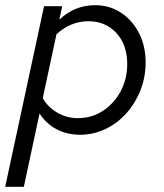

<svg xmlns="http://www.w3.org/2000/svg" viewBox="-42 -512 633 741"><path d="M-22 209 128 -488H198L187 -436Q246 -492 325 -492Q381 -492 425 -463Q469 -434 494.5 -384.3Q520 -334.5 520 -271.3Q520 -214 500 -163.5Q480 -113 445.5 -74.5Q411 -36 364.9 -14Q318.7 8 267 8Q217 8 176.7 -13Q136.5 -34 110.6 -74L50 209ZM299 -430Q231 -430 176 -380L123 -133.3Q142 -99 178.7 -77.5Q215.4 -56 258.1 -56Q312 -56 355 -84.1Q398.1 -112.2 423.5 -159.6Q449 -207 449 -265Q449 -339 407.3 -384.5Q365.6 -430 299 -430Z"/></svg>

Font: Red Hat Text
Style: Italic
Weight: 300
Italic angle: -12°
Designer: Pentagram, MCKL
Foundry: Pentagram, MCKL
Version: Version 1.023